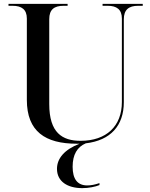

<svg xmlns="http://www.w3.org/2000/svg" viewBox="-20 -734 774 994"><path d="M377 10C382 10 387 10 392 10C314 40 275 86 275 140C275 206 330 240 406 240C439 240 474 233 495 224V214C471 222 451 226 432 226C381 226 356 193 356 129C356 66 380 27 424 8C552 -7 621 -83 621 -205V-634C621 -684 647 -704 695 -704H719V-714H511V-704H538C584 -704 611 -685 611 -638V-206C611 -81 531 -5 397 -5C302 -5 235 -47 235 -195V-635C235 -685 261 -704 309 -704H330V-714H24V-704H45C92 -704 119 -685 119 -638V-217C119 -53 215 10 377 10Z"/></svg>

Font: Noto Serif Display Medium
Style: Regular
Weight: 500
Designer: Monotype Design Team
Foundry: Monotype Imaging Inc.
Version: Version 2.009